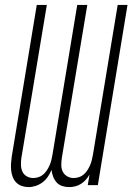

<svg xmlns="http://www.w3.org/2000/svg" viewBox="-20 -755 540 783"><path d="M97 8Q82 8 69 3.5Q56 -1 46.5 -10.5Q37 -20 32 -33Q27 -46 25.5 -60Q24 -74 25 -88.5Q26 -103 28 -117L130 -735H171L67 -110Q65 -96 65.5 -81.5Q66 -67 71.5 -55Q77 -43 89 -36Q101 -29 116 -29Q126 -29 137 -32.5Q148 -36 156.5 -43.5Q165 -51 171.5 -61Q178 -71 182.5 -81.5Q187 -92 189.5 -102.5Q192 -113 194 -124L295 -735H336L232 -110Q230 -96 230 -81.5Q230 -67 236 -55Q242 -43 254 -36Q266 -29 280 -29Q291 -29 302 -32.5Q313 -36 321.5 -43.5Q330 -51 336.5 -61Q343 -71 347.5 -81.5Q352 -92 354.5 -102.5Q357 -113 359 -124L460 -735H500L379 0H338L345 -43Q339 -32 330 -22Q321 -12 310 -5Q299 2 286.5 5Q274 8 262 8Q247 8 233.5 3.5Q220 -1 211 -11Q202 -21 197 -34Q192 -47 190 -62Q184 -47 175 -34Q166 -21 153.5 -11.5Q141 -2 126 3Q111 8 97 8Z"/></svg>

Font: Iosevka SS04 Extralight
Style: Italic
Weight: 200
Italic angle: -9°
Monospace: yes
Designer: Belleve Invis
Foundry: Belleve Invis
Version: Version 19.0.0; ttfautohint (v1.8.4)